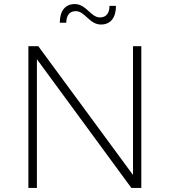

<svg xmlns="http://www.w3.org/2000/svg" viewBox="-20 -927 837 947"><path d="M552 -898H520C520 -862 504 -841 473 -841C428 -841 405 -907 349 -907C302 -907 275 -874 275 -815H307C307 -851 323 -872 354 -872C399 -872 421 -806 478 -806C525 -806 552 -839 552 -898ZM120 -699V0H162V-635L628 0H677V-699H636V-64L169 -699Z"/></svg>

Font: Montserrat ExtraLight
Style: Regular
Weight: 250
Designer: Julieta Ulanovsky
Foundry: Julieta Ulanovsky
Version: Version 4.000